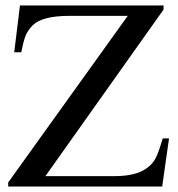

<svg xmlns="http://www.w3.org/2000/svg" viewBox="-20 -682 652 702"><path d="M598 -176 573 0H10V-15L447 -624H233Q134 -624 99 -589Q81 -570 73.5 -551.5Q66 -533 58 -491H32L53 -662H578V-647L146 -38H398Q476 -38 515 -66Q538 -82 549 -103.5Q560 -125 575 -176Z"/></svg>

Font: STIX Math
Style: Regular
Weight: 400
Designer: MicroPress Inc., with final additions and corrections provided by Coen Hoffman, Elsevier (retired)
Version: Version 1.1.1